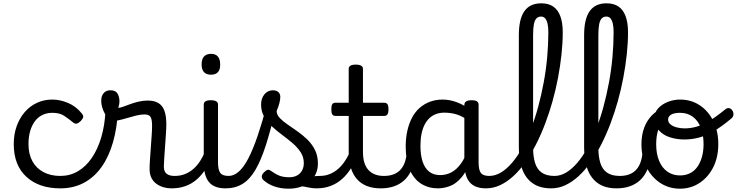

<svg xmlns="http://www.w3.org/2000/svg" viewBox="-20 -1120 4448 1159"><path d="M344 17Q215 17 139 -53Q63 -123 63 -250Q63 -309 80.5 -358Q98 -407 129 -443Q160 -479 202.5 -499Q245 -519 296 -519Q342 -519 390 -499Q438 -479 474 -435Q485 -421 482 -411.5Q479 -402 468 -390Q455 -377 444 -374Q433 -371 421 -381Q393 -404 366.5 -421.5Q340 -439 296 -439Q263 -439 236 -426Q209 -413 190.5 -388Q172 -363 162 -328.5Q152 -294 152 -250Q152 -190 175.5 -147Q199 -104 242.5 -81Q286 -58 344 -58Q358 -58 365.5 -46.5Q373 -35 373 -20.5Q373 -6 366 5.5Q359 17 344 17Z M344 17Q325 17 316 5.5Q307 -6 307 -20.5Q307 -35 316 -46.5Q325 -58 344 -58Q402 -58 450 -86Q498 -114 534 -166.5Q570 -219 591.5 -292Q613 -365 617 -455Q617 -464 628.5 -469Q640 -474 655 -474Q670 -474 681 -469Q692 -464 692 -455Q687 -348 662 -261Q637 -174 593 -112Q549 -50 486.5 -16.5Q424 17 344 17Z M1014 17Q991 17 968 10.5Q945 4 925.5 -9.5Q906 -23 894.5 -45.5Q883 -68 883 -100Q883 -125 885.5 -159Q888 -193 890.5 -230.5Q893 -268 895.5 -302Q898 -336 898 -361Q898 -400 888.5 -414.5Q879 -429 853 -429Q825 -429 789 -419Q753 -409 719 -399.5Q685 -390 664 -390Q646 -390 629.5 -409.5Q613 -429 602 -457.5Q591 -486 591 -513Q591 -531 597.5 -545Q604 -559 616.5 -567Q629 -575 647 -575Q678 -575 689.5 -555Q701 -535 701 -510Q701 -499 699 -488Q697 -477 694 -469Q704 -469 722.5 -475.5Q741 -482 765 -491Q789 -500 816.5 -506.5Q844 -513 871 -513Q911 -513 936 -498Q961 -483 972.5 -451.5Q984 -420 984 -369Q984 -346 981.5 -310.5Q979 -275 976.5 -237Q974 -199 971.5 -166Q969 -133 969 -115Q969 -84 986 -71Q1003 -58 1033 -58Q1047 -58 1054 -46.5Q1061 -35 1059.5 -20.5Q1058 -6 1047 5.5Q1036 17 1014 17Z M1016 17Q1002 17 995.5 5.5Q989 -6 990.5 -20.5Q992 -35 1003 -46.5Q1014 -58 1035 -58Q1068 -58 1096 -69Q1124 -80 1147 -100Q1170 -120 1187.5 -147Q1205 -174 1217 -205Q1223 -220 1234.5 -218.5Q1246 -217 1254.5 -207Q1263 -197 1260 -186Q1245 -138 1221.5 -100.5Q1198 -63 1167.5 -36.5Q1137 -10 1099 3.5Q1061 17 1016 17Z M1341 17Q1307 17 1282 7.5Q1257 -2 1241 -21.5Q1225 -41 1217.5 -70.5Q1210 -100 1210 -140V-489Q1210 -502 1220.5 -508.5Q1231 -515 1252 -515Q1274 -515 1285 -508.5Q1296 -502 1296 -489V-140Q1296 -95 1309.5 -76.5Q1323 -58 1360 -58Q1374 -58 1381 -46.5Q1388 -35 1386.5 -20.5Q1385 -6 1374 5.5Q1363 17 1341 17ZM1254 -669Q1226 -669 1211.5 -684.5Q1197 -700 1197 -731Q1197 -763 1211.5 -779Q1226 -795 1254 -795Q1281 -795 1295 -779Q1309 -763 1309 -731Q1310 -700 1295.5 -684.5Q1281 -669 1254 -669Z M1341 17Q1322 17 1315.5 5.5Q1309 -6 1313 -20.5Q1317 -35 1329 -46.5Q1341 -58 1360 -58Q1393 -58 1423 -85.5Q1453 -113 1480.5 -166.5Q1508 -220 1535 -299.5Q1562 -379 1590 -483Q1595 -498 1609.5 -499.5Q1624 -501 1636.5 -493Q1649 -485 1645 -469Q1615 -338 1585.5 -245.5Q1556 -153 1522 -95Q1488 -37 1444 -10Q1400 17 1341 17Z M1890 17Q1866 17 1841.5 11.5Q1817 6 1793.5 3.5Q1770 1 1745 12L1766 -16Q1801 -34 1825.5 -43Q1850 -52 1869.5 -55Q1889 -58 1909 -58Q1918 -58 1920 -46.5Q1922 -35 1918 -20.5Q1914 -6 1906.5 5.5Q1899 17 1890 17ZM1721 19Q1675 19 1635 5Q1595 -9 1567 -36Q1560 -44 1560.5 -56Q1561 -68 1575 -81Q1586 -92 1595 -94.5Q1604 -97 1615 -89Q1641 -70 1665.5 -60Q1690 -50 1727 -50Q1767 -50 1790.5 -73.5Q1814 -97 1814 -135Q1814 -171 1795.5 -200Q1777 -229 1747.5 -254.5Q1718 -280 1685 -304.5Q1652 -329 1622.5 -356Q1593 -383 1574.5 -415.5Q1556 -448 1556 -488Q1556 -526 1576 -550.5Q1596 -575 1627 -575Q1648 -575 1660 -564.5Q1672 -554 1672 -535Q1672 -519 1666.5 -497.5Q1661 -476 1650 -450Q1650 -428 1668 -408.5Q1686 -389 1714.5 -369.5Q1743 -350 1774.5 -328Q1806 -306 1834.5 -278.5Q1863 -251 1881 -215.5Q1899 -180 1899 -133Q1899 -66 1850.5 -23.5Q1802 19 1721 19Z M1891 17Q1877 17 1870.5 5.5Q1864 -6 1865.5 -20.5Q1867 -35 1878 -46.5Q1889 -58 1910 -58Q1944 -58 1972.5 -70Q2001 -82 2024 -103Q2047 -124 2065.5 -153Q2084 -182 2097 -216Q2103 -231 2115 -229.5Q2127 -228 2135.5 -219Q2144 -210 2141 -199Q2125 -148 2101 -108Q2077 -68 2045.5 -40Q2014 -12 1975.5 2.5Q1937 17 1891 17Z M2279 17Q2231 17 2195 3Q2159 -11 2134.5 -39Q2110 -67 2097.5 -108Q2085 -149 2085 -203V-420H2007Q1992 -420 1986 -429Q1980 -438 1980 -460Q1980 -483 1986 -491.5Q1992 -500 2007 -500H2085V-704Q2085 -717 2095.5 -723.5Q2106 -730 2127 -730Q2149 -730 2160 -723.5Q2171 -717 2171 -704V-500H2297Q2312 -500 2318.5 -491.5Q2325 -483 2325 -460Q2325 -438 2318.5 -429Q2312 -420 2297 -420H2171V-203Q2171 -167 2179 -140Q2187 -113 2203 -95Q2219 -77 2242.5 -67.5Q2266 -58 2297 -58Q2311 -58 2318 -46.5Q2325 -35 2323.5 -20.5Q2322 -6 2311 5.5Q2300 17 2279 17Z M2279 17Q2265 17 2258.5 5.5Q2252 -6 2253.5 -20.5Q2255 -35 2266 -46.5Q2277 -58 2298 -58Q2328 -58 2351.5 -66Q2375 -74 2392 -90Q2409 -106 2419.5 -130Q2430 -154 2434 -186Q2436 -201 2449 -205.5Q2462 -210 2474.5 -205.5Q2487 -201 2485 -186Q2481 -133 2464 -94.5Q2447 -56 2420 -31.5Q2393 -7 2357.5 5Q2322 17 2279 17Z M2624 17Q2567 17 2523 -10.5Q2479 -38 2454 -94Q2429 -150 2429 -235Q2429 -287 2439 -331Q2449 -375 2467.5 -410Q2486 -445 2513.5 -469Q2541 -493 2576 -506Q2611 -519 2653 -519Q2694 -519 2737 -503Q2780 -487 2814 -461V-386Q2774 -418 2737.5 -429Q2701 -440 2662 -440Q2636 -440 2613.5 -432Q2591 -424 2573.5 -408Q2556 -392 2543.5 -368Q2531 -344 2524.5 -312Q2518 -280 2518 -239Q2518 -184 2531 -144.5Q2544 -105 2570.5 -84Q2597 -63 2637 -63Q2673 -63 2704.5 -79.5Q2736 -96 2762.5 -132.5Q2789 -169 2808 -229L2824 -168Q2801 -91 2767.5 -51Q2734 -11 2696.5 3Q2659 17 2624 17ZM2914 17Q2880 17 2855 7.5Q2830 -2 2814 -21.5Q2798 -41 2790.5 -70.5Q2783 -100 2783 -140V-486Q2783 -501 2794 -508Q2805 -515 2827 -515Q2848 -515 2858.5 -508.5Q2869 -502 2869 -488V-140Q2869 -95 2882.5 -76.5Q2896 -58 2933 -58Q2942 -58 2946.5 -46.5Q2951 -35 2949.5 -20.5Q2948 -6 2939.5 5.5Q2931 17 2914 17Z M2914 17Q2895 17 2888.5 5.5Q2882 -6 2886 -20.5Q2890 -35 2902 -46.5Q2914 -58 2933 -58Q2970 -58 3004.5 -79Q3039 -100 3071.5 -138Q3104 -176 3132.5 -228Q3161 -280 3185.5 -343Q3210 -406 3229 -476.5Q3248 -547 3262 -622Q3276 -697 3283 -774Q3290 -851 3290 -925Q3290 -944 3303 -953.5Q3316 -963 3333.5 -963Q3351 -963 3364 -953.5Q3377 -944 3377 -925Q3377 -861 3369.5 -791.5Q3362 -722 3348.5 -650.5Q3335 -579 3315.5 -509.5Q3296 -440 3271 -374Q3246 -308 3216 -249Q3186 -190 3152 -141.5Q3118 -93 3079.5 -57.5Q3041 -22 2999.5 -2.5Q2958 17 2914 17Z M3308 17Q3240 17 3196.5 -13Q3153 -43 3132.5 -98.5Q3112 -154 3112 -228V-908Q3112 -1005 3145.5 -1052.5Q3179 -1100 3247 -1100Q3291 -1100 3319.5 -1080.5Q3348 -1061 3362.5 -1022Q3377 -983 3377 -925Q3377 -906 3364 -897Q3351 -888 3333.5 -888Q3316 -888 3303 -897Q3290 -906 3290 -925Q3290 -958 3285 -978.5Q3280 -999 3270.5 -1009.5Q3261 -1020 3246 -1020Q3230 -1020 3219 -1009.5Q3208 -999 3203 -974.5Q3198 -950 3198 -908V-228Q3198 -176 3209.5 -137.5Q3221 -99 3249.5 -78.5Q3278 -58 3327 -58Q3341 -58 3347.5 -46.5Q3354 -35 3352.5 -20.5Q3351 -6 3340 5.5Q3329 17 3308 17Z M3308 17Q3289 17 3282.5 5.5Q3276 -6 3280 -20.5Q3284 -35 3296 -46.5Q3308 -58 3327 -58Q3364 -58 3398.5 -79Q3433 -100 3465.5 -138Q3498 -176 3526.5 -228Q3555 -280 3579.5 -343Q3604 -406 3623 -476.5Q3642 -547 3656 -622Q3670 -697 3677 -774Q3684 -851 3684 -925Q3684 -944 3697 -953.5Q3710 -963 3727.5 -963Q3745 -963 3758 -953.5Q3771 -944 3771 -925Q3771 -861 3763.5 -791.5Q3756 -722 3742.5 -650.5Q3729 -579 3709.5 -509.5Q3690 -440 3665 -374Q3640 -308 3610 -249Q3580 -190 3546 -141.5Q3512 -93 3473.5 -57.5Q3435 -22 3393.5 -2.5Q3352 17 3308 17Z M3702 17Q3634 17 3590.5 -13Q3547 -43 3526.5 -98.5Q3506 -154 3506 -228V-908Q3506 -1005 3539.5 -1052.5Q3573 -1100 3641 -1100Q3685 -1100 3713.5 -1080.5Q3742 -1061 3756.5 -1022Q3771 -983 3771 -925Q3771 -906 3758 -897Q3745 -888 3727.5 -888Q3710 -888 3697 -897Q3684 -906 3684 -925Q3684 -958 3679 -978.5Q3674 -999 3664.5 -1009.5Q3655 -1020 3640 -1020Q3624 -1020 3613 -1009.5Q3602 -999 3597 -974.5Q3592 -950 3592 -908V-228Q3592 -176 3603.5 -137.5Q3615 -99 3643.5 -78.5Q3672 -58 3721 -58Q3735 -58 3741.5 -46.5Q3748 -35 3746.5 -20.5Q3745 -6 3734 5.5Q3723 17 3702 17Z M3702 17Q3688 17 3681.5 5.5Q3675 -6 3676.5 -20.5Q3678 -35 3689 -46.5Q3700 -58 3721 -58Q3751 -58 3774.5 -66Q3798 -74 3815 -90Q3832 -106 3842.5 -130Q3853 -154 3857 -186Q3859 -201 3872 -205.5Q3885 -210 3897.5 -205.5Q3910 -201 3908 -186Q3904 -133 3887 -94.5Q3870 -56 3843 -31.5Q3816 -7 3780.5 5Q3745 17 3702 17Z M4085 19Q4018 19 3965 -16Q3912 -51 3882 -111.5Q3852 -172 3852 -250Q3852 -303 3868 -347.5Q3884 -392 3916 -424.5Q3948 -457 3997 -475.5Q4046 -494 4112 -494L4110 -450Q4071 -450 4040 -436.5Q4009 -423 3986.5 -396.5Q3964 -370 3952.5 -333.5Q3941 -297 3941 -250Q3941 -192 3958.5 -149.5Q3976 -107 4008.5 -84Q4041 -61 4085 -61Q4118 -61 4144.5 -74Q4171 -87 4189 -112Q4207 -137 4217 -172Q4227 -207 4227 -250Q4227 -308 4210 -350.5Q4193 -393 4161 -416Q4129 -439 4085 -439Q4051 -439 4032 -428.5Q4013 -418 4013 -398Q4013 -381 4027.5 -369Q4042 -357 4065 -351Q4088 -345 4113 -345Q4147 -345 4182 -354.5Q4217 -364 4259.5 -389Q4302 -414 4357 -459Q4370 -470 4382 -467Q4394 -464 4401 -453Q4408 -442 4407.5 -428.5Q4407 -415 4395 -405Q4332 -352 4282.5 -324.5Q4233 -297 4192 -287.5Q4151 -278 4111 -278Q4066 -278 4024.5 -291Q3983 -304 3957 -333.5Q3931 -363 3931 -410Q3931 -442 3953.5 -466.5Q3976 -491 4011.5 -505Q4047 -519 4085 -519Q4152 -519 4204 -484.5Q4256 -450 4286 -389Q4316 -328 4316 -250Q4316 -203 4305 -162Q4294 -121 4273 -88Q4252 -55 4223.5 -31Q4195 -7 4160 6Q4125 19 4085 19Z"/></svg>

Font: Playwrite PT
Style: Regular
Weight: 400
Designer: Veronika Burian, José Scaglione
Foundry: TypeTogether
Version: Version 1.002